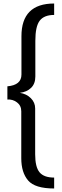

<svg xmlns="http://www.w3.org/2000/svg" viewBox="-20 -862 350 1092"><path d="M101 38V-229Q101 -261 77 -279.5Q53 -298 22 -296V-371Q102 -378 102 -438V-656Q102 -842 288 -842V-777Q231 -777 206 -744.5Q181 -712 181 -630V-427Q181 -386 157 -362.5Q133 -339 93 -334Q131 -328 155.5 -303.5Q180 -279 180 -245V15Q180 88 205 118Q230 148 288 148V210Q179 210 140 164.5Q101 119 101 38Z"/></svg>

Font: Exo
Style: Regular
Weight: 400
Designer: Natanael Gama
Foundry: Natanael Gama
Version: Version 1.500; ttfautohint (v1.6)